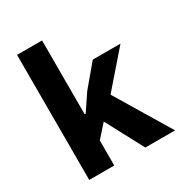

<svg xmlns="http://www.w3.org/2000/svg" viewBox="-174 -862 924 984"><g transform="rotate(-30 288.5 -370.0)"><path d="M69 0V-740H217V-415V-303H223L288 -400L393 -525H557L382 -324L577 0H401L283 -222L217 -148V0Z"/></g></svg>

Font: IBM Plex Sans Var
Style: Regular
Weight: 400
Designer: Mike Abbink, Paul van der Laan, Pieter van Rosmalen
Foundry: Bold Monday
Version: Version 3.000